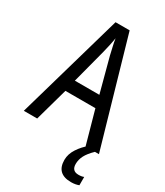

<svg xmlns="http://www.w3.org/2000/svg" viewBox="-228 -872 963 1120"><g transform="rotate(30 253.5 -312.0)"><path d="M416 -66 354 -288H152L90 -66H0L205 -781H300L506 -66ZM274 -596Q269 -619 262 -648.5Q255 -678 252 -700Q248 -674 242 -647Q236 -620 230 -596L170 -367H335ZM417 51Q417 98 462 98Q474 98 482.5 96.5Q491 95 498 92V148Q488 152 475 154.5Q462 157 446 157Q348 157 348 63Q348 24 372.5 -13.5Q397 -51 432 -79L479 -66Q445 -33 431 -5.5Q417 22 417 51Z"/></g></svg>

Font: Noto Sans Malayalam UI Condensed
Style: Regular
Weight: 400
Width: 3
Designer: Jelle Bosma - Monotype Design Team
Foundry: Monotype Imaging Inc.
Version: Version 2.104; ttfautohint (v1.8.4.7-5d5b)